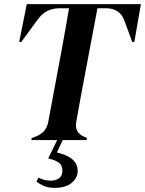

<svg xmlns="http://www.w3.org/2000/svg" viewBox="-20 -680 704 932"><path d="M132 0 134 -10 158 -19Q204 -38 214 -87L263 -350Q271 -392 280.5 -443.5Q290 -495 299 -546.5Q308 -598 315 -640H272Q236 -640 210 -627Q184 -614 163 -585L83 -476H73L110 -660H664L632 -476H622L585 -577Q563 -640 494 -640H453L391 -311Q381 -260 370.5 -201.5Q360 -143 350 -88Q341 -36 389 -16L402 -10L400 0ZM214 89 258 -1H285L256 60Q309 73 333 95Q357 117 357 151Q357 183 328 207.5Q299 232 244 232Q215 232 193 222.5Q171 213 157 201L167 182Q194 197 226 197Q252 197 267.5 184.5Q283 172 283 150Q283 122 264.5 109Q246 96 214 89Z"/></svg>

Font: DeepMind Serif Display
Style: Italic
Weight: 400
Italic angle: -12°
Designer: Frank Grießhammer / Modifications: Colophon Foundry
Foundry: Colophon Foundry
Version: Version 5.003; ttfautohint (v1.8.2)